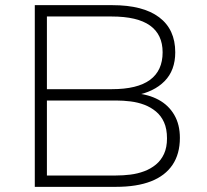

<svg xmlns="http://www.w3.org/2000/svg" viewBox="-20 -725 803 745"><path d="M115 0V-705H416Q535 -705 597.5 -658Q660 -611 660 -522Q660 -452 618.5 -410Q577 -368 505 -355V-363Q556 -359 595 -338Q634 -317 656 -279.5Q678 -242 678 -190Q678 -128 649.5 -85.5Q621 -43 566 -21.5Q511 0 430 0ZM162 -44H429Q458 -44 486 -47.5Q514 -51 539.5 -60.5Q565 -70 585 -86.5Q605 -103 616.5 -128Q628 -153 628 -188Q628 -225 616.5 -250.5Q605 -276 585 -292.5Q565 -309 540 -318.5Q515 -328 486.5 -331.5Q458 -335 431 -335H162ZM162 -379H414Q513 -379 562 -415Q611 -451 611 -522Q611 -591 562 -626Q513 -661 413 -661H162Z"/></svg>

Font: Nunito Sans 10pt SemiExpanded ExtraLight
Style: Regular
Weight: 250
Width: 6
Designer: Vernon Adams
Foundry: Vernon Adams
Version: Version 3.101;gftools[0.9.27]